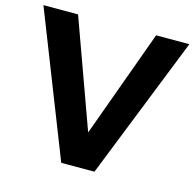

<svg xmlns="http://www.w3.org/2000/svg" viewBox="-103 -805 922 910"><g transform="rotate(15 358.0 -350.0)"><path d="M0 -700H170L361 -172L553 -700H716L438 0H275Z"/></g></svg>

Font: Gontserrat SemiBold
Style: Regular
Weight: 600
Designer: Julieta Ulanovsky
Foundry: Julieta Ulanovsky
Version: Version 6.001